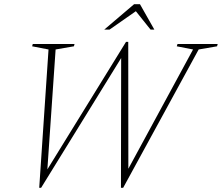

<svg xmlns="http://www.w3.org/2000/svg" viewBox="-20 -878 1050 908"><path d="M893 -644 816 -659 819.5 -670H1009.5L1006.5 -659L919.5 -644L562.5 10H552L553 -603.5L174.5 10H165.5L209.5 -644L132 -659L135 -670H332.5L329.5 -659L243 -644L204 -77L576 -680H586.5L587 -80ZM473 -738 614 -858H642L710 -738H692L622.5 -825L498 -738Z"/></svg>

Font: Newsreader Text ExtraLight
Style: Italic
Weight: 275
Italic angle: -17°
Designer: Hugues Gentile
Foundry: Production Type
Version: Version 1.001